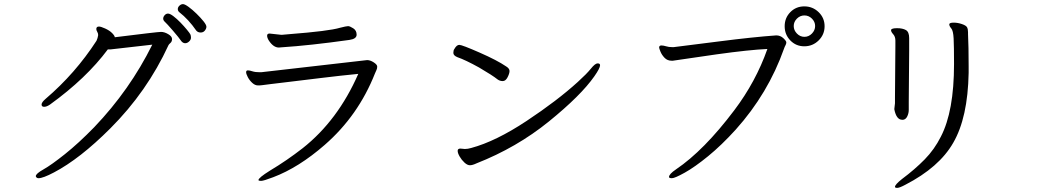

<svg xmlns="http://www.w3.org/2000/svg" viewBox="-20 -836 5040 933"><path d="M934 -687Q896 -742 851 -777Q844 -783 844 -792Q844 -801 852 -808.5Q860 -816 869 -816Q878 -816 896.5 -802.5Q915 -789 935 -769.5Q955 -750 969 -732.5Q983 -715 983 -706Q983 -697 975.5 -687.5Q968 -678 955 -678Q942 -678 934 -687ZM862 -635Q849 -654 819.5 -688Q790 -722 781.5 -729.5Q773 -737 773 -745.5Q773 -754 780 -762Q787 -770 796.5 -770Q806 -770 822.5 -757.5Q839 -745 856.5 -727Q874 -709 888 -692Q902 -675 905 -669Q908 -663 908 -653Q908 -643 899 -634.5Q890 -626 880 -626Q870 -626 862 -635ZM538 -655Q746 -681 762.5 -681Q779 -681 797.5 -670Q816 -659 816 -646.5Q816 -634 808.5 -627.5Q801 -621 799 -617Q695 -391 516 -212Q368 -64 242 2Q189 30 167 30Q161 30 157.5 26.5Q154 23 154 20Q154 8 191.5 -13Q229 -34 295.5 -87Q362 -140 438 -218Q611 -399 720 -619L518 -596Q511 -596 504 -596Q399 -455 223 -328Q207 -317 194.5 -317Q182 -317 182 -328Q182 -339 202 -356Q346 -479 449 -638Q455 -651 457 -665V-666Q457 -674 452.5 -681.5Q448 -689 448 -695Q448 -707 461 -707Q470 -707 491 -697.5Q512 -688 524.5 -675.5Q537 -663 538 -655Z M1290 -673 1345 -667H1352Q1360 -668 1386 -670Q1579 -685 1632 -701Q1663 -709 1671.5 -709Q1680 -709 1696.5 -698.5Q1713 -688 1713 -667.5Q1713 -647 1678 -642Q1486 -615 1347 -606L1335 -605Q1309 -605 1287 -638Q1278 -652 1278 -662.5Q1278 -673 1290 -673ZM1249 -485 1764 -544Q1779 -544 1796 -533Q1813 -522 1813 -512.5Q1813 -503 1809.5 -496Q1806 -489 1802 -479Q1721 -274 1558 -132Q1432 -22 1308 25Q1261 43 1248.5 43Q1236 43 1236 39Q1236 28 1292 -7Q1374 -56 1451 -116Q1622 -251 1721 -477Q1638 -469 1540 -457Q1442 -445 1387.5 -438.5Q1333 -432 1296 -427.5Q1259 -423 1253 -422Q1247 -421 1242 -421H1233Q1219 -421 1205.5 -433.5Q1192 -446 1184 -461.5Q1176 -477 1176 -485Q1176 -493 1183 -494H1185Q1193 -494 1206.5 -489.5Q1220 -485 1242 -485Z M2188 -598Q2199 -618 2212 -618Q2225 -618 2310.5 -580.5Q2396 -543 2440 -513Q2456 -503 2456 -491Q2456 -479 2446.5 -460.5Q2437 -442 2423 -442Q2409 -442 2398 -450Q2373 -470 2308 -508Q2241 -545 2203 -558Q2183 -566 2183 -579Q2183 -592 2188 -598ZM2217 -114 2239 -112Q2253 -112 2270 -117Q2389 -149 2538.5 -248Q2688 -347 2788 -438Q2831 -477 2851.5 -502.5Q2872 -528 2884 -528Q2896 -528 2896 -519Q2896 -505 2868 -465Q2803 -372 2647 -245.5Q2491 -119 2295 -42Q2276 -33 2263.5 -33Q2251 -33 2237 -46Q2223 -59 2213.5 -75.5Q2204 -92 2204 -103Q2204 -114 2217 -114Z M3888.5 -805Q3929 -805 3958 -777Q3987 -749 3987 -708.5Q3987 -668 3958 -639.5Q3929 -611 3888.5 -611Q3848 -611 3820.5 -639.5Q3793 -668 3793 -708.5Q3793 -749 3820.5 -777Q3848 -805 3888.5 -805ZM3889 -657Q3910 -657 3925.5 -673Q3941 -689 3941 -709.5Q3941 -730 3925.5 -745.5Q3910 -761 3889 -761Q3868 -761 3852.5 -745.5Q3837 -730 3837 -709.5Q3837 -689 3852.5 -673Q3868 -657 3889 -657ZM3254 -607Q3305 -613 3472 -634.5Q3639 -656 3752 -664Q3772 -664 3786.5 -650.5Q3801 -637 3801 -630Q3801 -623 3797 -616Q3793 -609 3790 -600Q3713 -382 3555 -206Q3486 -130 3421 -77Q3356 -24 3307.5 3Q3259 30 3245 30Q3231 30 3231 24Q3231 10 3265 -13Q3401 -105 3548 -300Q3653 -439 3709 -598Q3621 -594 3463 -572L3257 -542Q3253 -541 3250 -541H3243Q3223 -541 3209.5 -555Q3196 -569 3189.5 -585Q3183 -601 3183 -605Q3183 -614 3192 -615H3195Q3204 -615 3217 -611Q3230 -607 3246 -607Z M4684 -671Q4687 -612 4687 -513V-482Q4683 -264 4612 -142Q4544 -23 4379 62Q4351 77 4340 77Q4329 77 4329 72Q4329 61 4363 34Q4426 -13 4473.5 -61.5Q4521 -110 4552 -172Q4616 -295 4616 -525Q4616 -612 4614 -649.5Q4612 -687 4602.5 -698Q4593 -709 4593 -717V-719Q4595 -726 4614.5 -726Q4634 -726 4654.5 -719Q4675 -712 4679.5 -703Q4684 -694 4684 -679ZM4398 -590 4396 -342V-302Q4396 -286 4389 -271Q4382 -256 4369 -254H4364Q4336 -254 4326 -304V-308L4329 -334V-362L4331 -612V-639Q4331 -658 4320.5 -669.5Q4310 -681 4310 -689V-691Q4313 -699 4339.5 -699Q4366 -699 4382 -690Q4398 -681 4398 -651Z"/></svg>

Font: LXGW Bright TC
Style: Regular
Weight: 400
Designer: Christian Thalmann (Catharsis Fonts)
Foundry: LXGW / Christian Thalmann (Catharsis Fonts) / Fontworks Inc.
Version: Version 5.501